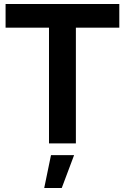

<svg xmlns="http://www.w3.org/2000/svg" viewBox="-20 -720 628 964"><path d="M8 -700H579V-581H361V0H226V-581H8ZM236 59H352L290 224H202Z"/></svg>

Font: Montserrat arm Medium
Style: Regular
Weight: 500
Designer: Julieta Ulanovsky
Foundry: Julieta Ulanovsky
Version: Version 6.000;PS 006.000;hotconv 1.0.88;makeotf.lib2.5.64775